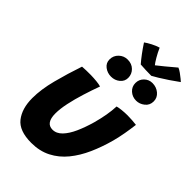

<svg xmlns="http://www.w3.org/2000/svg" viewBox="-277 -1024 1155 1155"><g transform="rotate(45 301.0 -446.0)"><path d="M530 -917.5Q542.5 -912.5 558.2 -901.2Q574 -890 586.5 -879.5Q599 -869 602 -866Q574 -845.5 543.5 -825Q513 -804.5 487.5 -789Q462 -773.5 449.5 -767Q430 -767 401.2 -768Q372.5 -769 356.5 -770.5Q336.5 -793.5 317 -819.8Q297.5 -846 276.5 -878Q291 -889 317.5 -902.8Q344 -916.5 365.5 -922.5Q378 -893.5 394.5 -865.5Q411 -837.5 420 -827Q434 -838 466.8 -864.5Q499.5 -891 530 -917.5ZM490.5 -596.5Q458.5 -596.5 435.5 -617.2Q412.5 -638 412.5 -669Q412.5 -699.5 434 -720.5Q455.5 -741.5 485.5 -741.5Q519.5 -741.5 544.2 -720.8Q569 -700 569 -668.5Q569 -635.5 544.2 -616Q519.5 -596.5 490.5 -596.5ZM281.5 -592Q250.5 -592 226.2 -610.5Q202 -629 202 -659Q202 -691.5 225.2 -713.8Q248.5 -736 280.5 -736Q316 -736 338.2 -713.8Q360.5 -691.5 360.5 -660Q360.5 -630.5 337 -611.2Q313.5 -592 281.5 -592ZM432.5 -489Q446 -493 470.2 -495.5Q494.5 -498 516.5 -498Q535 -498 557.2 -496.5Q579.5 -495 593 -493Q588 -452.5 580.8 -411.2Q573.5 -370 563 -330Q543 -256.5 514 -191.2Q485 -126 444.5 -76.5Q404 -27 349.2 1Q294.5 29 224 29Q121.5 29 79.8 -24.2Q38 -77.5 38 -166Q38 -240 61.5 -330.2Q85 -420.5 116 -511.5Q129.5 -512.5 150.8 -513.2Q172 -514 189.5 -513.5Q214.5 -513 239 -510.5Q263.5 -508 277 -503.5Q258.5 -453 241 -397.2Q223.5 -341.5 212.5 -289.8Q201.5 -238 201.5 -199Q201.5 -117.5 258.5 -117.5Q291.5 -117.5 318.5 -145.5Q345.5 -173.5 366.8 -221Q388 -268.5 404.5 -326.5Q416.5 -370 423.8 -411Q431 -452 432.5 -489Z"/></g></svg>

Font: Grandstander
Style: Bold Italic
Weight: 700
Italic angle: -15°
Designer: Tyler Finck
Foundry: Etcetera Type Co
Version: Version 1.200; ttfautohint (v1.8.3)